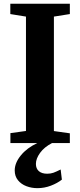

<svg xmlns="http://www.w3.org/2000/svg" viewBox="-20 -763 428 1024"><path d="M352.5 -688 267.5 -674.5V-64L352.5 -52V0H257.5Q216 21.5 193.8 52.2Q171.5 83 171.5 111Q171.5 136 187.2 149.8Q203 163.5 231.5 163.5Q250.5 163.5 265 158.2Q279.5 153 303.5 141L310 195Q286 214 251.5 227.2Q217 240.5 179.5 240.5Q148.5 240.5 120.8 230Q93 219.5 75.8 198.2Q58.5 177 58.5 146Q58.5 106 91.2 65.8Q124 25.5 179 0H35.5V-53L118.5 -64.5V-674.5L35 -688V-743H352.5Z"/></svg>

Font: Merriweather Text
Style: Bold
Weight: 700
Designer: Eben Sorkin
Foundry: Eben Sorkin
Version: Version 2.100